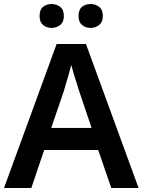

<svg xmlns="http://www.w3.org/2000/svg" viewBox="-20 -936 711 956"><path d="M534 0 469 -189H200L136 0H0L262 -717H408L670 0ZM374 -483Q370 -497 362 -521Q354 -545 346.5 -570.5Q339 -596 335 -613Q330 -593 322.5 -567Q315 -541 308 -518Q301 -495 298 -483L235 -299H436ZM177 -856Q177 -888 194.5 -902Q212 -916 237 -916Q261 -916 279.5 -902Q298 -888 298 -856Q298 -826 279.5 -811.5Q261 -797 237 -797Q212 -797 194.5 -811.5Q177 -826 177 -856ZM371 -856Q371 -888 388.5 -902Q406 -916 431 -916Q455 -916 473.5 -902Q492 -888 492 -856Q492 -826 473.5 -811.5Q455 -797 431 -797Q406 -797 388.5 -811.5Q371 -826 371 -856Z"/></svg>

Font: Noto Sans Gujarati SemiBold
Style: Regular
Weight: 600
Designer: Jelle Bosma - Monotype Design Team, Universal Thirst
Foundry: Monotype Imaging Inc.
Version: Version 2.106; ttfautohint (v1.8.4.7-5d5b)